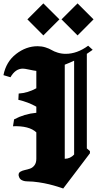

<svg xmlns="http://www.w3.org/2000/svg" viewBox="-50 -1096 583 1121"><path d="M109.9 -982.9 203.1 -1076.2 296.9 -982.9 203.1 -889.2ZM309.1 -982.9 402.8 -1076.2 496.1 -982.9 402.8 -889.2ZM318.8 4.9 314.5 2.9Q309.6 1.5 302.5 -1Q295.4 -3.4 285.2 -6.6Q274.9 -9.8 262.7 -13.2Q250.5 -16.6 236.6 -20Q222.7 -23.4 207 -26.4Q191.4 -29.3 175.5 -31.7Q159.7 -34.2 142.6 -35.6Q125.5 -37.1 109.4 -37.1Q95.2 -37.1 84.7 -41Q74.2 -44.9 69.3 -49.8Q64.5 -54.7 61.8 -61.3Q59.1 -67.9 58.8 -70.8Q58.6 -73.7 58.6 -75.7Q58.6 -87.4 69.3 -93.8Q80.1 -100.1 95.2 -103.3Q110.4 -106.4 125.5 -111.6Q140.6 -116.7 151.4 -131.1Q162.1 -145.5 162.1 -168.9V-323.2Q120.6 -362.3 25.9 -358.9L32.2 -398.9Q92.3 -431.2 162.1 -437.5V-473.1Q115.2 -500 57.1 -513.2L59.1 -549.8Q112.3 -553.2 162.1 -580.6V-682.1Q147.5 -683.6 120.8 -689.5Q94.2 -695.3 83.5 -695.3Q39.6 -695.3 11.2 -645Q3.9 -647 -9.5 -651.1Q-22.9 -655.3 -29.8 -657.2Q-14.6 -735.4 43.9 -780.8Q102.5 -826.2 169.9 -826.2Q193.8 -826.2 215.6 -819.3Q237.3 -812.5 251.2 -804Q265.1 -795.4 287.1 -788.6Q309.1 -781.7 333.5 -781.7Q400.4 -781.7 464.8 -829.1Q469.2 -825.2 478 -817.1Q486.8 -809.1 491.2 -805.2Q468.3 -788.6 457 -781.7V-229.5L475.1 -213.9V-201.2Q449.2 -166.5 397 -97.9Q344.7 -29.3 318.8 4.9ZM382.8 -193.8V-741.7Q357.4 -729.5 328.1 -718.3V-168.9Q360.4 -169.4 382.8 -193.8Z"/></svg>

Font: KJV1611
Style: Regular
Weight: 400
Version: Version 3.6.1